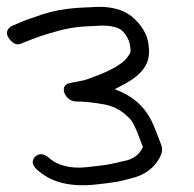

<svg xmlns="http://www.w3.org/2000/svg" viewBox="-42 -523 570 563"><path d="M317.7 -431.7C329.4 -418.9 336.4 -405.9 338.5 -393.6C342.5 -369.3 342.8 -369.8 328 -350.6C314.7 -335.8 287.5 -318.2 239.8 -300.3C231.3 -297.1 222.5 -293.8 213.5 -290.4C200.3 -285.5 180.3 -283.8 161.1 -279C140.3 -273.7 143.7 -255 149 -245.6C153.4 -237.6 162.8 -226.8 178.6 -225.6L179.4 -225.5H180.1C203.6 -225.5 231.5 -222.7 263.6 -216.9C292.4 -211.7 317.4 -197.8 340.1 -173.4C346.5 -166.5 357 -146.7 368 -115.5C375.8 -93.3 378.8 -93.9 374.9 -87.6L374.7 -87.3L374.6 -87C366.1 -71.1 352.4 -60 333.8 -53.8C266.8 -37.4 271.3 -39.7 211 -32.7C163.5 -27.2 125.7 -40.2 107.1 -55.6L97.8 -63.2C84.6 -74 68.5 -72.6 59.6 -62C42.2 -41.3 70.6 -22 74.5 -18.8C110.7 10.9 164.5 26.4 240.1 17.9C286.3 12.5 304.7 11.4 355.6 -3.7C386.9 -13.5 410.6 -32.5 425.8 -59.9C432.6 -72.1 435.8 -84.7 431 -97.4C422.9 -118.9 414.8 -141.3 404 -165.2C382.5 -210.7 346.4 -242.6 294.4 -261.4C303.7 -266 315.3 -272.2 328 -279.3C358.3 -296.1 379.1 -315.7 388.9 -338.9C395.7 -354.9 396.6 -374.5 392.8 -397.3C388.8 -421.7 375.7 -444.6 354.8 -465.3C329.5 -491.5 293 -503 247.6 -503H247.2L184.9 -500C146.8 -497.2 111.8 -490.7 80.3 -480.3C69.8 -476.4 59.5 -472.7 49.2 -469.5C26.6 -462.3 13.4 -455.1 -6.4 -447.2L-6.9 -447L-7.5 -446.7C-17.2 -441.4 -26.6 -430.1 -18.7 -415.3C-15.2 -408.6 0.8 -384.5 21.8 -396.1L49.1 -406.8C57.2 -410.1 65.8 -413.3 75.5 -416.6C110.8 -428 153.8 -441.5 198.6 -445L257.2 -448C288.4 -447.8 307.2 -441.5 317.7 -431.7Z"/></svg>

Font: MewTooHand
Style: BdLta
Weight: 400
Designer: Mew Too, Robert Jablonski
Version: Version 0.77